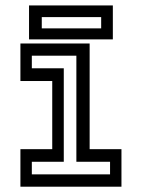

<svg xmlns="http://www.w3.org/2000/svg" viewBox="-20 -704 535 724"><path d="M57 0V-141.5H177V-398.5H57V-540H318V-141.5H438V0ZM100 -46.5H395V-94H268V-494H100V-446.5H220.5V-94H100ZM89.5 -555.5V-683.5H405.5V-555.5ZM137.5 -597H361.5V-639.5H137.5Z"/></svg>

Font: Tourney Thin Medium
Style: Regular
Weight: 500
Version: Version 1.015